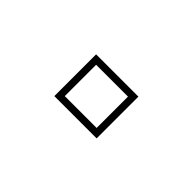

<svg xmlns="http://www.w3.org/2000/svg" viewBox="-27 -149 260 260"><g transform="rotate(-45 103.5 -18.5)"><path d="M63.5 -19V-18V22H143.5V-18V-19V-59H63.5ZM73.5 12V-49H133.5V12Z"/></g></svg>

Font: Nordica Advanced
Style: RegularOL
Weight: 300
Version: Version 1.07